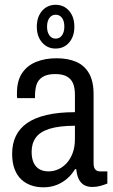

<svg xmlns="http://www.w3.org/2000/svg" viewBox="-20 -787 481 819"><path d="M164.4 12Q136.5 12 112.5 3.5Q88.5 -4.9 70.5 -21.9Q52.4 -38.9 42.1 -66Q31.8 -93 31.8 -131.2Q31.8 -173.8 47.5 -206.6Q63.3 -239.4 95.5 -261.9Q127.7 -284.5 178.8 -296.5Q229.9 -308.5 299.6 -308.5V-382.8Q299.6 -411.8 291.7 -431Q283.8 -450.2 265.4 -460.6Q247.1 -471.1 215.7 -471.1Q180.8 -471.1 161.4 -458.5Q142 -446 135.6 -425.2Q129.3 -404.4 129.3 -377.9V-368.4H53.3Q52.3 -373.4 52.3 -378.1Q52.3 -382.8 52.3 -389.3Q52.3 -443.1 74.6 -475.7Q96.9 -508.3 135.1 -523.4Q173.2 -538.5 221.1 -538.5Q270 -538.5 305.2 -523.2Q340.5 -507.8 359.8 -474.1Q379.2 -440.4 379.2 -384.9V-90.9Q379.2 -73 386.2 -64.5Q393.3 -56 405.4 -56H437.9V-4.1Q424.4 1.5 408.2 6Q392 10.5 373.6 10.5Q350.6 10.5 335.8 0.4Q321.1 -9.8 314.1 -27.1Q307.1 -44.5 305.4 -65.4H300Q286.5 -42.7 266.9 -25.5Q247.3 -8.4 221.9 1.8Q196.5 12 164.4 12ZM187.2 -56Q208.1 -56 228 -64.7Q247.9 -73.4 264 -90.7Q280.1 -108.1 289.9 -134Q299.6 -159.9 299.6 -193.9V-250.7Q231 -250.3 190.7 -237.4Q150.4 -224.6 132.6 -199.9Q114.9 -175.2 114.9 -139.7Q114.9 -111.8 123.5 -93Q132 -74.3 148.2 -65.2Q164.5 -56 187.2 -56ZM216.8 -579.9Q182 -579.9 159.5 -605.9Q137 -631.8 137 -672.9Q137 -714.6 159.5 -740.6Q182 -766.5 217.4 -766.5Q252.7 -766.5 274.9 -740.6Q297.2 -714.6 297.2 -672.9Q297.2 -631.8 275.1 -605.9Q253.1 -579.9 216.8 -579.9ZM217.4 -622.2Q234.4 -622.2 244.4 -636.1Q254.4 -650.1 254.4 -673.5Q254.4 -697.3 244.4 -710.8Q234.4 -724.2 217.4 -724.2Q200.8 -724.2 190.8 -710.5Q180.7 -696.8 180.7 -672.9Q180.7 -650.1 190.8 -636.1Q200.8 -622.2 217.4 -622.2Z"/></svg>

Font: Archivo SemiBold Condensed
Style: Regular
Weight: 600
Width: 3
Version: Version 2.001